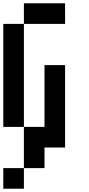

<svg xmlns="http://www.w3.org/2000/svg" viewBox="-20 -895 540 1165"><path d="M0 250V125H125V250ZM0 -125V-750H125V-125ZM125 -125H250V-500H375V0H250V125H125ZM125 -750V-875H375V-750Z"/></svg>

Font: GalmuriMono7 Regular
Style: Regular
Weight: 400
Designer: Lee Minseo (quiple)
Version: Version 2.399;hotconv 1.1.1;makeotfexe 2.6.0 DEVELOPMENT